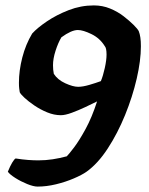

<svg xmlns="http://www.w3.org/2000/svg" viewBox="-20 -585 552 710"><path d="M119 105Q104 105 80.5 95.5Q57 86 36.5 73Q16 60 9 50Q17 30 25 16.5Q33 3 38 1Q63 5 84 6.5Q105 8 122 8Q149 8 175 4Q201 0 227 -7Q235 -15 254 -40Q273 -65 296.5 -108Q320 -151 339 -210Q321 -201 295.5 -189Q270 -177 245.5 -168Q221 -159 205 -159Q180 -159 154.5 -169.5Q129 -180 107 -195Q85 -210 70.5 -223.5Q56 -237 53 -244Q52 -250 51 -258Q50 -266 50 -279Q50 -324 62.5 -372.5Q75 -421 99 -461Q118 -482 153.5 -506Q189 -530 234 -547.5Q279 -565 327 -565Q359 -565 387 -553.5Q415 -542 437 -525Q459 -508 474 -493Q489 -478 493 -470Q497 -460 499 -446.5Q501 -433 501 -414Q501 -361 485.5 -294Q470 -227 442.5 -159.5Q415 -92 378.5 -36Q342 20 300 50Q283 62 252.5 75Q222 88 187 96.5Q152 105 119 105ZM269 -264Q286 -264 310 -271Q334 -278 353 -285Q361 -304 367.5 -333.5Q374 -363 374 -383Q374 -408 367 -415Q349 -444 318 -459Q287 -474 268 -474Q244 -474 207 -447Q195 -427 185.5 -397.5Q176 -368 176 -344Q176 -326 179 -312Q193 -290 221.5 -277Q250 -264 269 -264Z"/></svg>

Font: Texturina Black
Style: Italic
Weight: 900
Italic angle: -11°
Designer: Guillermo Torres Carreño
Foundry: Omnibus-Type
Version: Version 1.002; ttfautohint (v1.8.3)